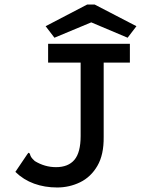

<svg xmlns="http://www.w3.org/2000/svg" viewBox="-20 -817 640 850"><path d="M233 13Q178 13 131 -4Q84 -21 48 -56L100 -133L106 -141L112 -137Q114 -128 118 -121.5Q122 -115 134 -104Q178 -77 228 -77Q282 -77 309.5 -109.5Q337 -142 337 -215V-540H193V-623H555V-540H439V-211Q440 -132 411 -82.5Q382 -33 334.5 -10Q287 13 233 13ZM221 -650 182 -701 366 -797H399L584 -701L545 -650L384 -718Z"/></svg>

Font: Inconsolata Expanded SemiBold
Style: Regular
Weight: 600
Width: 7
Monospace: yes
Designer: Raph Levien, Cyreal, Brenton Simpson
Foundry: Raph Levien, Cyreal, Google
Version: Version 3.001; ttfautohint (v1.8.2.53-6de2)